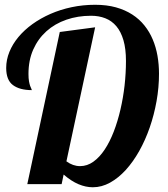

<svg xmlns="http://www.w3.org/2000/svg" viewBox="-20 -770 703 803"><path d="M94.2 0 230 -636.2 377.9 -655.8 257.8 -95.2Q285.2 -75.2 314.9 -75.2Q344.7 -75.2 370.6 -93.8Q396.5 -112.3 417.7 -144.3Q439 -176.3 455.6 -219.2Q472.2 -262.2 483.6 -311.3Q495.1 -360.4 501 -412.4Q506.8 -464.4 506.8 -515.1Q506.8 -565.9 496.3 -601.8Q485.8 -637.7 466.6 -660.4Q447.3 -683.1 420.4 -693.6Q393.6 -704.1 360.8 -704.1Q305.2 -704.1 257.3 -687.5Q209.5 -670.9 174.3 -639.4Q139.2 -607.9 119.1 -563Q99.1 -518.1 99.1 -460.9Q99.1 -441.9 101.3 -429.9Q103.5 -418 106 -410.9Q108.4 -403.8 110.6 -399.9Q112.8 -396 112.8 -393.1Q62.5 -393.1 34.2 -414.1Q5.9 -435.1 5.9 -485.8Q5.9 -520 19.3 -553Q32.7 -585.9 57.1 -615.2Q81.5 -644.5 115.7 -669.2Q149.9 -693.8 191.2 -711.9Q232.4 -730 279.8 -740Q327.1 -750 377.9 -750Q426.3 -750 464.8 -739.3Q503.4 -728.5 533.2 -709.2Q563 -689.9 584.2 -663.3Q605.5 -636.7 618.9 -604.7Q632.3 -572.8 638.7 -536.4Q645 -500 645 -461.9Q645 -404.8 634.8 -347.2Q624.5 -289.6 606.2 -236.8Q587.9 -184.1 562.3 -138.4Q536.6 -92.8 505.9 -59.1Q475.1 -25.4 440.2 -6.1Q405.3 13.2 368.2 13.2Q338.9 13.2 308.6 0.5Q278.3 -12.2 246.1 -40L237.8 0Z"/></svg>

Font: Lobster
Style: Regular
Weight: 400
Designer: Pablo Impallari
Foundry: Pablo Impallari
Version: Version 1.007; ttfautohint (v1.1) -l 8 -r 50 -G 50 -x 14 -D 